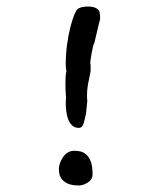

<svg xmlns="http://www.w3.org/2000/svg" viewBox="-20 -573 485 587"><path d="M284 -538Q285 -533 285.5 -529Q286 -525 286 -521Q287 -516 284.5 -508Q282 -500 280 -490L268 -440Q266 -438 264 -429Q262 -420 260 -409.5Q258 -399 257 -390.5Q256 -382 256 -382Q257 -377 257 -373.5Q257 -370 257 -366Q257 -362 257 -358Q257 -354 256 -350L252 -330Q246 -304 246 -281Q246 -270 247 -265L243 -226Q240 -211 236 -196.5Q232 -182 221 -182Q208 -182 200 -190Q192 -198 188 -209.5Q184 -221 182.5 -234Q181 -247 181 -256Q181 -266 182 -271Q181 -285 180.5 -296.5Q180 -308 180 -318Q180 -344 183 -355Q182 -360 181.5 -365Q181 -370 181 -375Q181 -407 185 -436.5Q189 -466 195 -489.5Q201 -513 207 -527.5Q213 -542 216 -544Q225 -553 249 -553Q276 -553 284 -538ZM263 -40Q263 -24 248.5 -15Q234 -6 222 -6Q201 -6 189 -11Q177 -16 170.5 -23.5Q164 -31 162 -39.5Q160 -48 160 -56Q160 -74 173 -93Q186 -112 207 -112Q214 -112 223.5 -110.5Q233 -109 242 -102Q251 -95 257 -80.5Q263 -66 263 -40Z"/></svg>

Font: Gaegu
Style: Regular
Weight: 400
Designer: JIKJI
Foundry: JIKJI
Version: Version 1.00